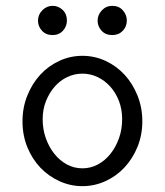

<svg xmlns="http://www.w3.org/2000/svg" viewBox="-20 -631 565 657"><path d="M110 -560Q110 -581 125 -596Q140 -611 160 -611Q180 -611 194.5 -597Q209 -583 209 -561Q209 -541 195.5 -526Q182 -511 160 -511Q137 -511 123.5 -526Q110 -541 110 -560ZM314 -560Q314 -580 328.5 -595.5Q343 -611 364 -611Q387 -611 400.5 -595.5Q414 -580 414 -561Q414 -540 400 -525.5Q386 -511 364 -511Q341 -511 327.5 -526Q314 -541 314 -560ZM57 -216Q57 -263 73.5 -304Q90 -345 117.5 -375Q145 -405 182.5 -422.5Q220 -440 262 -440Q304 -440 341.5 -422.5Q379 -405 406.5 -375Q434 -345 450.5 -304Q467 -263 467 -216Q467 -169 450.5 -128.5Q434 -88 406 -58Q378 -28 340.5 -11Q303 6 262 6Q221 6 183.5 -11Q146 -28 118 -57.5Q90 -87 73.5 -127.5Q57 -168 57 -216ZM126 -223Q126 -188 137 -157.5Q148 -127 166.5 -104Q185 -81 209.5 -68Q234 -55 262 -55Q290 -55 314.5 -68Q339 -81 357.5 -104Q376 -127 387 -157.5Q398 -188 398 -223Q398 -257 387 -285.5Q376 -314 357 -335Q338 -356 313.5 -367.5Q289 -379 262 -379Q235 -379 210.5 -367.5Q186 -356 167.5 -335Q149 -314 137.5 -285.5Q126 -257 126 -223Z"/></svg>

Font: CMU Typewriter Custom
Style: Regular
Weight: 500
Monospace: yes
Version: Version 0.7.0